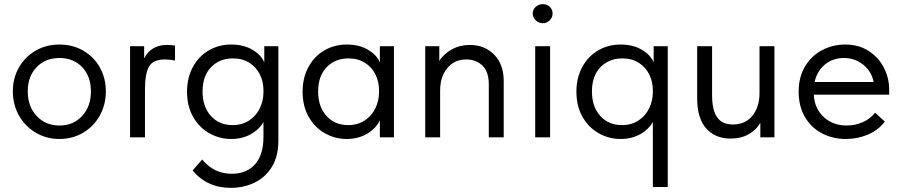

<svg xmlns="http://www.w3.org/2000/svg" viewBox="-20 -663 4343 927"><path d="M42 -222Q42 -286 71.5 -337.5Q101 -389 152 -418.5Q203 -448 267 -448Q331 -448 382 -418.5Q433 -389 462 -337.5Q491 -286 491 -222Q491 -157 461.5 -104.5Q432 -52 381 -22Q330 8 267 8Q204 8 152.5 -22.5Q101 -53 71.5 -105.5Q42 -158 42 -222ZM419 -222Q419 -294 377 -338.5Q335 -383 267 -383Q199 -383 156.5 -338.5Q114 -294 114 -222Q114 -149 157 -103Q200 -57 267 -57Q334 -57 376.5 -103Q419 -149 419 -222Z M825 -443V-371Q798 -376 776 -376Q718 -376 699 -340.5Q680 -305 680 -234V0H608V-440H676V-381Q709 -446 786 -446Q809 -446 825 -443Z M1256 -440H1324V17Q1324 91 1293 142Q1262 193 1209.5 218.5Q1157 244 1094 244Q980 244 910 160L956 107Q1013 176 1098 176Q1171 176 1211.5 130Q1252 84 1252 -2V-74Q1231 -37 1190 -14.5Q1149 8 1096 8Q1039 8 990 -20Q941 -48 912 -99.5Q883 -151 883 -220Q883 -288 911.5 -340Q940 -392 988.5 -420Q1037 -448 1096 -448Q1156 -448 1198.5 -423Q1241 -398 1256 -362ZM1252 -217V-227Q1252 -268 1235 -303Q1218 -338 1184.5 -359.5Q1151 -381 1105 -381Q1040 -381 999 -338.5Q958 -296 958 -221Q958 -148 998 -103.5Q1038 -59 1103 -59Q1149 -59 1183 -81.5Q1217 -104 1234.5 -140.5Q1252 -177 1252 -217Z M1814 -440H1882V0H1814V-82Q1795 -42 1752 -17Q1709 8 1654 8Q1597 8 1548 -20Q1499 -48 1470 -99.5Q1441 -151 1441 -220Q1441 -288 1469.5 -340Q1498 -392 1546.5 -420Q1595 -448 1654 -448Q1714 -448 1756.5 -423Q1799 -398 1814 -362ZM1810 -217V-227Q1810 -268 1793 -303Q1776 -338 1742.5 -359.5Q1709 -381 1663 -381Q1598 -381 1557 -338.5Q1516 -296 1516 -221Q1516 -148 1556 -103.5Q1596 -59 1661 -59Q1707 -59 1741 -81.5Q1775 -104 1792.5 -140.5Q1810 -177 1810 -217Z M2412 -272V0H2340V-256Q2340 -316 2309.5 -346Q2279 -376 2231 -376Q2174 -376 2139.5 -334Q2105 -292 2105 -226V0H2033V-440H2101V-368Q2121 -402 2160.5 -424Q2200 -446 2248 -446Q2320 -446 2366 -399Q2412 -352 2412 -272Z M2636 0H2564V-440H2636ZM2552 -598Q2552 -617 2566.5 -630Q2581 -643 2601 -643Q2621 -643 2634.5 -630Q2648 -617 2648 -598Q2648 -579 2634 -565Q2620 -551 2601 -551Q2581 -551 2566.5 -565Q2552 -579 2552 -598Z M3136 -440H3204V240H3132V-74Q3111 -37 3070 -14.5Q3029 8 2976 8Q2919 8 2870 -20Q2821 -48 2792 -99.5Q2763 -151 2763 -220Q2763 -288 2791.5 -340Q2820 -392 2868.5 -420Q2917 -448 2976 -448Q3036 -448 3078.5 -423Q3121 -398 3136 -362ZM3132 -217V-227Q3132 -268 3115 -303Q3098 -338 3064.5 -359.5Q3031 -381 2985 -381Q2920 -381 2879 -338.5Q2838 -296 2838 -221Q2838 -148 2878 -103.5Q2918 -59 2983 -59Q3029 -59 3063 -81.5Q3097 -104 3114.5 -140.5Q3132 -177 3132 -217Z M3647 -440H3719V0H3651V-70Q3632 -36 3595 -15Q3558 6 3507 6Q3433 6 3389.5 -43Q3346 -92 3346 -188V-440H3418V-204Q3418 -131 3442.5 -96.5Q3467 -62 3518 -62Q3579 -62 3613 -104.5Q3647 -147 3647 -214Z M4273 -206H3909Q3913 -138 3957.5 -97.5Q4002 -57 4068 -57Q4110 -57 4146.5 -73.5Q4183 -90 4205 -119L4252 -76Q4221 -35 4171 -13.5Q4121 8 4064 8Q3999 8 3947 -20Q3895 -48 3865.5 -99.5Q3836 -151 3836 -220Q3836 -291 3867 -342.5Q3898 -394 3949.5 -421Q4001 -448 4061 -448Q4126 -448 4174 -417Q4222 -386 4247.5 -336Q4273 -286 4273 -231ZM3913 -267H4198Q4188 -318 4148 -350.5Q4108 -383 4054 -383Q4002 -383 3963.5 -352Q3925 -321 3913 -267Z"/></svg>

Font: Tilda Sans
Style: Regular
Weight: 400
Designer: ParaType Ltd
Foundry: ParaType Ltd
Version: Version 1.002W